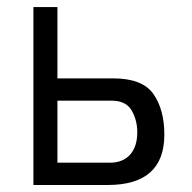

<svg xmlns="http://www.w3.org/2000/svg" viewBox="-20 -527 547 547"><path d="M75.2 -506.8H143.6V-303.7H302.7Q385.7 -303.7 417 -259.3Q448.2 -214.8 448.2 -143.6Q448.2 0 287.1 0H75.2ZM297.9 -240.2H143.6V-63.5H293Q330.1 -63.5 350.6 -86.4Q371.1 -109.4 371.1 -150.4Q371.1 -184.6 355 -212.4Q338.9 -240.2 297.9 -240.2Z"/></svg>

Font: Dinish
Style: Regular
Weight: 400
Designer: Bert Driehuis
Foundry: Playbeing
Version: Version 3.006; git-39231f3c-release